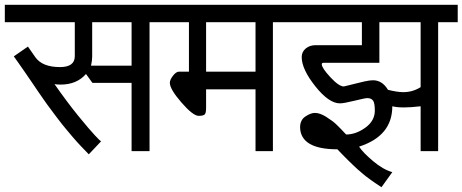

<svg xmlns="http://www.w3.org/2000/svg" viewBox="-30 -633 1936 804"><path d="M521 -357.9V-540H356V-396Q356 -379.4 351.1 -357.9ZM676.8 -540H596.2V0H521V-286.1H356.9L330.1 -323.2Q291.5 -278.8 224.1 -278.8Q207.5 -278.8 198.2 -280.8Q252 -204.1 296.9 -148.9Q343.8 -91.3 367.2 -66.4Q388.2 -43.9 393.1 -41L341.8 13.2Q339.4 10.7 307.1 -22.9Q293 -37.6 273.4 -60.5Q264.6 -70.8 245.1 -94.2Q231.4 -110.4 214.4 -132.8Q206.5 -142.6 197 -155.8Q187.5 -168.9 185.5 -171.4Q169.9 -191.4 151.4 -218.3Q142.1 -231.4 130.6 -248.3Q119.1 -265.1 117.2 -268.1Q115.2 -270.5 101.6 -291Q87.9 -311.5 75.2 -329.6Q64.5 -345.2 48.6 -367.7Q32.7 -390.1 27.8 -397L86.9 -438L118.2 -393.1Q147.5 -352.1 221.2 -352.1Q283.2 -352.1 283.2 -397.9V-540H-9.8V-612.8H676.8Z M1040 -333V-540H833V-333ZM681.2 -286.1Q681.2 -298.8 694.3 -315.9Q707.5 -333 720.2 -333H761.2V-540H657.2V-612.8H1194.8V-540H1112.8V0H1040V-258.8H833V-181.2Q833 -161.6 828.1 -154.8Q823.2 -147.9 801.8 -147.9Q778.3 -147.9 729.5 -204.1Q681.2 -259.8 681.2 -286.1Z M1731.4 -268.1V-540H1558.6V-370.1H1324.7Q1317.4 -370.1 1317.4 -363.8Q1317.4 -348.6 1353.5 -309.6Q1389.2 -271 1409.7 -271Q1411.1 -271.5 1417 -272.7Q1422.9 -273.9 1430.4 -275.9Q1438 -277.8 1445.8 -279.8Q1469.2 -286.1 1496.1 -292Q1518.6 -296.9 1531.7 -296.9Q1570.8 -296.9 1594.7 -256.8Q1634.3 -247.1 1658.7 -247.1Q1698.2 -247.1 1731.4 -268.1ZM1507.8 -222.2Q1499 -222.2 1453.1 -210.9Q1409.7 -200.2 1393.6 -200.2Q1347.2 -200.2 1290.5 -271.5Q1233.4 -343.3 1233.4 -394Q1233.4 -416 1250.5 -430.2Q1267.1 -443.8 1291.5 -443.8H1485.4V-540H1174.8V-612.8H1886.7V-540H1804.7V0H1731.4V-188Q1689 -183.1 1661.6 -183.1Q1631.8 -183.1 1612.8 -188Q1612.8 -63.5 1473.6 -19Q1490.2 6.3 1532.7 42Q1573.7 76.7 1612.8 87.9L1567.4 150.9Q1557.6 145 1538.1 131.3Q1532.2 127.4 1523.9 121.3Q1515.6 115.2 1513.7 113.8Q1501 105 1489.3 94.7Q1485.4 91.8 1481 87.6Q1476.6 83.5 1473.9 81.3Q1471.2 79.1 1469.2 77.6Q1466.8 75.7 1447.3 57.1Q1436 46.4 1427.7 38.1L1404.8 15.1Q1385.7 -3.9 1382.8 -7.8Q1229.5 -7.8 1226.6 -99.1Q1226.6 -130.4 1248.5 -145Q1271 -160.2 1288.6 -160.2Q1309.6 -160.2 1335.4 -144Q1362.3 -127 1377 -113.3Q1396 -95.2 1419.4 -69.8Q1460 -69.8 1499.5 -98.1Q1539.1 -126.5 1539.6 -168.9Q1539.6 -200.7 1532.7 -210.9Q1525.4 -222.2 1507.8 -222.2Z"/></svg>

Font: Miedinger*
Style: Book
Weight: 400
Version: Version 001.000